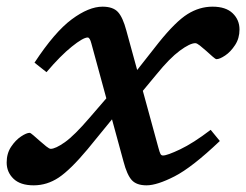

<svg xmlns="http://www.w3.org/2000/svg" viewBox="-48 -545 738 576"><path d="M611.5 -122Q528.5 -43 475.8 -16Q423 11 391.5 11Q361.5 11 347.2 -4.8Q333 -20.5 322.5 -60.5L288 -187L214.5 -97Q163 -35.5 128 -12.2Q93 11 53 11Q13 11 -7.5 -8.8Q-28 -28.5 -28 -57.5Q-28 -84.5 -14.8 -104.5Q-1.5 -124.5 15 -135.5Q31.5 -146.5 41 -146.5Q43.5 -146.5 52.2 -139Q61 -131.5 71 -122.5Q81 -113.5 90.5 -106Q100 -98.5 104 -98.5Q118.5 -98.5 146.8 -118.5Q175 -138.5 220.5 -191.5L271 -250L226 -415Q221.5 -432.5 215 -432.5Q201.5 -432.5 167.5 -405.2Q133.5 -378 91.5 -328.5L55.5 -357Q116 -449 167.2 -487Q218.5 -525 259.5 -525Q291 -525 305.8 -509Q320.5 -493 331 -453.5L363.5 -335L428 -417Q479 -480.5 514.8 -502.8Q550.5 -525 589.5 -525Q629.5 -525 650 -505.2Q670.5 -485.5 670.5 -456.5Q670.5 -430 657.2 -409.8Q644 -389.5 627.5 -378.5Q611 -367.5 601.5 -367.5Q598.5 -367.5 589.5 -375.5Q580.5 -383.5 570.5 -392.5Q560.5 -401.5 551.5 -408.5Q542.5 -415.5 538 -415.5Q522 -415.5 491.5 -393Q461 -370.5 422 -322.5L380.5 -272.5L427 -102.5Q431 -87.5 433.5 -83Q436 -78.5 441 -78.5Q453.5 -78.5 492.5 -97Q531.5 -115.5 584 -155.5Z"/></svg>

Font: Newsreader Caption Medium
Style: Italic
Weight: 500
Italic angle: -17°
Designer: Hugues Gentile
Foundry: Production Type
Version: Version 1.001